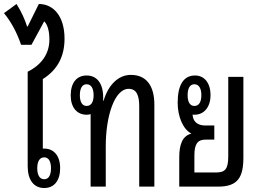

<svg xmlns="http://www.w3.org/2000/svg" viewBox="-43 -937 1310 964"><path d="M281 -743C281 -856 225 -917 152 -917L96 -804H93C81 -841 66 -875 40 -917L-23 -871C14 -826 41 -775 63 -712H115L179 -830C195 -814 205 -784 205 -738C205 -667 165 -611 96 -577V-103C96 -33 127 7 179 7C230 7 259 -31 259 -93C259 -154 228 -191 179 -191C177 -191 174 -191 172 -191V-540C248 -588 281 -656 281 -743ZM179 -147C203 -147 213 -124 213 -92C213 -60 203 -37 179 -37C155 -37 144 -60 144 -92C144 -125 155 -147 179 -147Z M412 0H488V-203C488 -354 532 -491 603 -491C643 -491 656 -457 656 -404V0H732V-412C732 -506 692 -561 614 -561C552 -561 501 -512 477 -431H475V-448C475 -518 444 -558 392 -558C341 -558 312 -520 312 -458C312 -398 343 -361 392 -361C399 -361 406 -362 412 -364ZM392 -405C368 -405 358 -428 358 -459C358 -491 368 -514 392 -514C416 -514 427 -491 427 -459C427 -427 416 -405 392 -405Z M857 0H1053C1152 0 1179 -48 1179 -147V-551H1103V-152C1103 -86 1086 -71 1041 -71H933V-157C933 -214 949 -236 989 -236H1033V-307H986C948 -307 925 -328 924 -362C927 -361 931 -361 934 -361C981 -361 1014 -399 1014 -459C1014 -521 983 -558 936 -558C878 -558 849 -509 849 -421C849 -351 877 -287 917 -267V-266C872 -254 857 -210 857 -147ZM933 -405C909 -405 899 -428 899 -459C899 -491 909 -514 933 -514C957 -514 968 -491 968 -459C968 -427 957 -405 933 -405Z"/></svg>

Font: Noto Sans Thai Looped ExtraCondensed
Style: Regular
Weight: 400
Width: 2
Designer: Sasikarn Vongin, Ben Mitchell
Foundry: The Fontpad Ltd
Version: Version 1.001